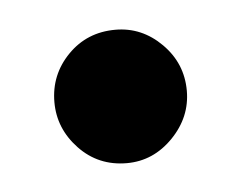

<svg xmlns="http://www.w3.org/2000/svg" viewBox="-27 -160 245 195"><g transform="rotate(-5 95.5 -62.0)"><path d="M96 6Q67 6 47.5 -14.5Q28 -35 28 -62Q28 -90 47.5 -110Q67 -130 96 -130Q123 -130 143 -110Q163 -90 163 -62Q163 -35 143 -14.5Q123 6 96 6Z"/></g></svg>

Font: Dosis
Style: Bold
Weight: 700
Designer: EdgarTolentino, PabloImpallari, IginoMarini
Foundry: EdgarTolentino, PabloImpallari, IginoMarini
Version: Version 3.001; ttfautohint (v1.8.2)